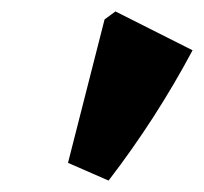

<svg xmlns="http://www.w3.org/2000/svg" viewBox="-20 -853 357 336"><path d="M170 -537 99 -568 163 -819 182 -833 317 -765Q253 -645 170 -537Z"/></svg>

Font: Piazzolla Black
Style: Italic
Weight: 900
Italic angle: -11.3°
Designer: Juan Pablo del Peral
Foundry: Huerta Tipografica
Version: Version 1.330